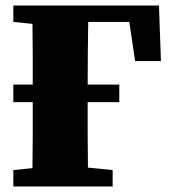

<svg xmlns="http://www.w3.org/2000/svg" viewBox="-20 -672 620 692"><path d="M28 -593V-652H553L560 -452H467L446 -593H298Q297 -538 296.5 -481Q296 -424 296 -367H410V-304H296V-289Q296 -241 296 -184.5Q296 -128 297 -68L386 -59V0H28V-59L97 -66Q98 -125 98 -182Q98 -239 98 -288V-304H28V-367H98Q98 -422 98 -476.5Q98 -531 97 -586Z"/></svg>

Font: Source Serif 4 Black
Style: Regular
Weight: 900
Designer: Frank Grießhammer
Foundry: Adobe
Version: Version 4.005;hotconv 1.1.0;makeotfexe 2.6.0